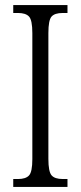

<svg xmlns="http://www.w3.org/2000/svg" viewBox="-20 -734 317 754"><path d="M32 0V-31H51Q81 -31 94 -45Q107 -59 107 -109V-604Q107 -655 94 -669Q81 -683 51 -683H32V-714H245V-683H226Q195 -683 182.5 -669Q170 -655 170 -604V-110Q170 -60 182.5 -45.5Q195 -31 226 -31H245V0Z"/></svg>

Font: Noto Serif Sinhala ExtraCondensed Light
Style: Regular
Weight: 300
Width: 2
Designer: Jelle Bosma - Monotype Design Team
Foundry: Monotype Imaging Inc.
Version: Version 2.007; ttfautohint (v1.8.4.7-5d5b)